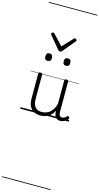

<svg xmlns="http://www.w3.org/2000/svg" viewBox="-314 -1486 1275 2463"><g transform="rotate(15 323.0 -255.0)"><path d="M270 18Q222 18 185 -1.5Q148 -21 127.5 -61.5Q107 -102 107 -166V-496Q107 -505 113 -509.5Q119 -514 132 -514Q146 -514 152.5 -509.5Q159 -505 159 -496V-171Q159 -127 171.5 -95.5Q184 -64 210 -47Q236 -30 277 -30Q306 -30 333 -39Q360 -48 383 -66.5Q406 -85 424 -115Q442 -145 452 -186V-496Q452 -506 458.5 -510.5Q465 -515 479 -515Q492 -515 498 -510.5Q504 -506 504 -496V-93Q504 -73 508.5 -58.5Q513 -44 523 -36.5Q533 -29 547 -29Q557 -29 567 -32.5Q577 -36 587 -43Q597 -50 607 -61Q613 -67 620 -66.5Q627 -66 633 -59Q638 -54 639.5 -47Q641 -40 636 -34Q625 -19 609 -7Q593 5 575 12Q557 19 537 19Q517 19 502 13Q487 7 476 -5Q465 -17 459 -35Q453 -53 452 -76V-97Q437 -63 415.5 -41Q394 -19 370 -6Q346 7 320.5 12.5Q295 18 270 18ZM181 -683Q159 -683 148.5 -695Q138 -707 138 -732Q138 -757 148.5 -769.5Q159 -782 181 -782Q203 -782 214 -769.5Q225 -757 225 -732Q226 -707 214.5 -695Q203 -683 181 -683ZM425 -683Q403 -683 392.5 -695Q382 -707 382 -732Q382 -757 392.5 -769.5Q403 -782 425 -782Q447 -782 458 -769.5Q469 -757 469 -732Q469 -707 458 -695Q447 -683 425 -683ZM448 -1053Q456 -1053 464 -1046.5Q472 -1040 472 -1031Q472 -1028 471 -1025Q470 -1022 466 -1018L328 -852Q324 -846 318 -843Q312 -840 303 -840Q294 -840 288.5 -843Q283 -846 278 -852L140 -1018Q137 -1022 136 -1025Q135 -1028 135 -1031Q135 -1040 142.5 -1046.5Q150 -1053 158 -1053Q163 -1053 167 -1051Q171 -1049 175 -1045L303 -908L432 -1045Q436 -1049 439.5 -1051Q443 -1053 448 -1053ZM0 898H646V908H0ZM0 -20H646V0H0ZM0 -505H646V-500H0ZM0 -1418H646V-1408H0Z"/></g></svg>

Font: Playwrite FR Trad Guides
Style: Regular
Weight: 400
Designer: Veronika Burian, José Scaglione
Foundry: TypeTogether
Version: Version 1.003